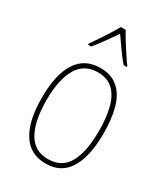

<svg xmlns="http://www.w3.org/2000/svg" viewBox="-190 -852 835 952"><g transform="rotate(30 227.5 -376.5)"><path d="M404 -264Q404 -131 360.5 -60.5Q317 10 229 10Q140 10 95 -61Q50 -132 50 -265Q50 -397 95 -467Q140 -537 229 -537Q292 -537 331 -503Q370 -469 387 -407.5Q404 -346 404 -264ZM76 -265Q76 -146 113 -80.5Q150 -15 228 -15Q306 -15 342 -78.5Q378 -142 378 -265Q378 -339 363.5 -394.5Q349 -450 316.5 -481Q284 -512 229 -512Q151 -512 113.5 -447.5Q76 -383 76 -265ZM242 -763Q254 -740 273 -710Q292 -680 310 -652.5Q328 -625 338 -613V-606H321Q298 -632 273 -667.5Q248 -703 228 -732Q208 -704 182.5 -668Q157 -632 135 -606H117V-613Q130 -630 148 -657Q166 -684 184 -712.5Q202 -741 214 -763Z"/></g></svg>

Font: Noto Sans Lao Looped Condensed Thin
Style: Regular
Weight: 100
Width: 3
Designer: Mark Frömberg, Ben Mitchell
Foundry: The Fontpad Ltd
Version: Version 1.002; ttfautohint (v1.8.4.7-5d5b)